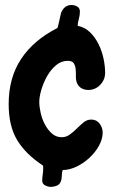

<svg xmlns="http://www.w3.org/2000/svg" viewBox="-20 -729 464 766"><path d="M399.4 -438.5Q399.4 -411.1 379.9 -390.6Q360.4 -370.1 332 -370.1Q315.4 -370.1 302.7 -378.4Q290 -386.7 285.2 -403.3Q282.2 -413.1 282.7 -427.2Q283.2 -441.4 281.7 -454.6Q280.3 -467.8 273.9 -477.1Q267.6 -486.3 250 -486.3Q224.6 -486.3 203.6 -468.8Q182.6 -451.2 168 -425.3Q153.3 -399.4 145 -371.1Q136.7 -342.8 136.7 -322.3Q136.7 -303.7 142.1 -279.3Q147.5 -254.9 158.7 -233.4Q169.9 -211.9 186.5 -196.8Q203.1 -181.6 226.6 -181.6Q244.1 -181.6 258.8 -192.4Q273.4 -203.1 286.6 -216.3Q299.8 -229.5 313.5 -240.7Q327.1 -252 343.8 -252Q365.2 -252 377.4 -235.8Q389.6 -219.7 389.6 -200.2Q389.6 -173.8 374.5 -147Q359.4 -120.1 335.9 -98.6Q312.5 -77.1 284.7 -64Q256.8 -50.8 231.4 -50.8Q229.5 -50.8 228.5 -45.4Q227.5 -40 227.5 -39.1Q226.6 -31.2 226.1 -21Q225.6 -10.7 221.7 -2.9Q216.8 7.8 205.6 12.2Q194.3 16.6 182.6 16.6Q171.9 16.6 160.2 10.7Q148.4 4.9 148.4 -8.8Q148.4 -20.5 150.4 -32.2Q152.3 -43.9 152.3 -56.6Q152.3 -58.6 152.3 -63Q152.3 -67.4 150.4 -69.3Q82 -114.3 48.3 -170.4Q14.6 -226.6 14.6 -313.5Q14.6 -418.9 64.5 -494.1Q114.3 -569.3 209 -617.2Q210 -618.2 211.9 -626.5Q213.9 -634.8 216.3 -645Q218.8 -655.3 220.7 -665Q222.7 -674.8 223.6 -677.7Q236.3 -709 265.6 -709Q278.3 -709 288.6 -702.6Q298.8 -696.3 298.8 -682.6Q298.8 -668.9 294.4 -652.8Q290 -636.7 290 -627V-626Q319.3 -620.1 339.8 -599.6Q360.4 -579.1 373.5 -552.2Q386.7 -525.4 393.1 -495.1Q399.4 -464.8 399.4 -438.5Z"/></svg>

Font: Chewy
Style: Regular
Weight: 400
Designer: Squid
Foundry: Font Diner, Inc DBA Sideshow
Version: Version 1.000